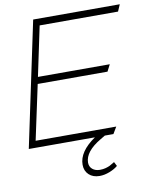

<svg xmlns="http://www.w3.org/2000/svg" viewBox="-96 -752 821 1032"><g transform="rotate(-10 315.0 -236.0)"><path d="M452.1 148.9Q435.1 159.7 425.8 164.3Q416.5 168.9 402.1 172.9Q387.7 176.8 371.1 176.8Q345.7 176.8 329.8 163.3Q314 149.9 314 127Q314.9 66.9 402.8 15.1L428.2 0H475.1L497.1 -37.1H57.1L121.1 -335.9H502L521 -373H128.9L186 -644H613.8L629.9 -681.2H157.2L13.2 0H374Q283.2 62.5 283.2 133.8Q283.2 167.5 305.2 188.2Q327.1 209 363.8 209Q390.1 209 418.2 198Q446.3 187 463.9 171.9Z"/></g></svg>

Font: Comic Neue Angular Light Italic
Style: Regular
Weight: 300
Italic angle: -12°
Designer: Craig Rozynski
Foundry: Craig Rozynski
Version: Version 2.003